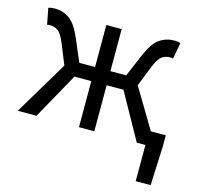

<svg xmlns="http://www.w3.org/2000/svg" viewBox="-99 -604 916 882"><g transform="rotate(15 359.0 -163.0)"><path d="M620 172V0H579L457 -219H377V0H304V-219H224L102 0H13L166 -256L127 -352Q110 -394 93.5 -406Q77 -418 57 -418Q52 -418 49 -418Q46 -418 41 -416L26 -493Q39 -498 55 -498Q95 -498 126 -476.5Q157 -455 183 -394L229 -286H304V-486H377V-286H452L498 -394Q524 -455 555 -476.5Q586 -498 626 -498Q642 -498 654 -493L640 -416Q635 -418 632 -418Q629 -418 624 -418Q604 -418 587 -406Q570 -394 553 -352L515 -256L628 -67H699V-15L691 172Z"/></g></svg>

Font: Pinyin1712
Style: Regular
Weight: 400
Version: Version 1